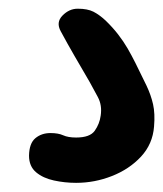

<svg xmlns="http://www.w3.org/2000/svg" viewBox="-20 -88 366 430"><path d="M150.5 321.5Q125 321.5 100.8 316.2Q76.5 311 60.8 297.8Q45 284.5 45 260.5Q45.5 233 59.2 221.5Q73 210 93 210Q110.5 210 121.5 215Q132.5 220 150.5 220Q181.5 220 192.2 204.8Q203 189.5 205.5 171Q209 148 199.2 129.5Q189.5 111 181 96Q163.5 66 147 37.5Q130.5 9 116 -18Q105 -38 120 -53.2Q135 -68.5 154 -68.5Q176 -68.5 189.2 -61.8Q202.5 -55 216.5 -42Q232.5 -26.5 244.5 -11Q256.5 4.5 265.8 20.5Q275 36.5 283.5 53.5Q298 82.5 308 103.5Q318 124.5 322.8 145.5Q327.5 166.5 325 195.5Q322 234.5 295.8 262.8Q269.5 291 230.8 306.2Q192 321.5 150.5 321.5Z"/></svg>

Font: Edu AU VIC WA NT Pre
Style: Bold
Weight: 700
Designer: Tina and Corey Anderson, Eben Sorkin, Mirko Velimirovic
Foundry: Google for Education
Version: Version 1.001